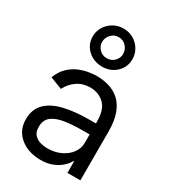

<svg xmlns="http://www.w3.org/2000/svg" viewBox="-209 -960 953 1076"><g transform="rotate(30 267.0 -422.5)"><path d="M397.7 0V-73.9H393.5Q384.9 -56.1 363.5 -35.9Q342 -15.6 308.8 -1.4Q275.6 12.8 231.5 12.8Q149.5 12.8 97.5 -30.2Q45.5 -73.2 45.5 -143.5Q45.5 -208.8 83.8 -247.3Q122.2 -285.9 191.4 -302.7Q260.7 -319.6 353.7 -319.6H397.7V-329.5Q397.7 -410.5 360.6 -444.6Q323.5 -478.7 271.3 -478.7Q223.4 -478.7 187.1 -454.2Q150.9 -429.7 130.7 -389.2L52.6 -419Q68.9 -462.4 96.1 -488.8Q123.2 -515.3 154.8 -528.9Q186.4 -542.6 216.8 -547.6Q247.2 -552.6 269.9 -552.6Q311.1 -552.6 348.9 -541.5Q386.7 -530.5 416.7 -504.1Q446.7 -477.6 464.1 -431.3Q481.5 -384.9 481.5 -313.9V0ZM397.7 -248.6H353.7Q289.8 -248.6 239 -240.9Q188.2 -233.3 158.7 -210.8Q129.3 -188.2 129.3 -143.5Q129.3 -109.4 146.1 -92Q163 -74.6 186.3 -68.5Q209.5 -62.5 228.7 -62.5Q279.1 -62.5 317.1 -81Q355.1 -99.4 376.4 -129.3Q397.7 -159.1 397.7 -193.2ZM137.8 -733Q137.8 -767 155 -795.5Q172.2 -823.9 201.5 -840.9Q230.8 -858 267 -858Q303.3 -858 332.2 -840.9Q361.2 -823.9 378 -795.5Q394.9 -767 394.9 -733Q394.9 -681.8 358.1 -647Q321.4 -612.2 267 -612.2Q230.8 -612.2 201.5 -628.2Q172.2 -644.2 155 -671.5Q137.8 -698.9 137.8 -733ZM198.9 -733Q198.9 -707.4 218 -686.8Q237.2 -666.2 267 -666.2Q296.9 -666.2 316.1 -686.8Q335.2 -707.4 335.2 -733Q335.2 -759.6 316.1 -781.1Q296.9 -802.6 267 -802.6Q237.2 -802.6 218 -781.1Q198.9 -759.6 198.9 -733Z"/></g></svg>

Font: Interface
Style: Regular
Weight: 400
Designer: Rasmus Andersson
Foundry: rsms
Version: Version 1.8